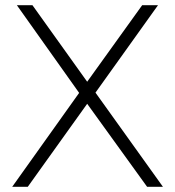

<svg xmlns="http://www.w3.org/2000/svg" viewBox="-20 -720 675 740"><path d="M27 0 285 -362 45 -700H105L316 -405L528 -700H589L348 -363L608 0H547L316 -320L87 0Z"/></svg>

Font: Montserrat Light
Style: Regular
Weight: 300
Designer: Julieta Ulanovsky
Foundry: Julieta Ulanovsky
Version: Version 9.000; ttfautohint (v1.8.4.7-5d5b)